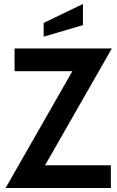

<svg xmlns="http://www.w3.org/2000/svg" viewBox="-20 -943 588 963"><path d="M199 -828 396 -923V-817L199 -759ZM53 -700H541L206 -114H536V0H8L343 -586H53Z"/></svg>

Font: Cabin
Style: Bold
Weight: 700
Designer: Pablo Impallari
Foundry: Pablo Impallari. http://www.impallari.com Igino Marini. http://www.ikern.com
Version: Version 3.001;hotconv 1.0.109;makeotfexe 2.5.65596